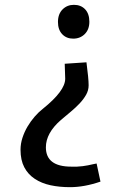

<svg xmlns="http://www.w3.org/2000/svg" viewBox="-20 -570 516 795"><path d="M286 -550Q315 -550 332.5 -531.5Q350 -513 350 -480Q350 -448 331 -429Q312 -410 283 -410Q255 -410 237.5 -428.5Q220 -447 220 -479Q220 -512 239 -531Q258 -550 286 -550ZM248 -306 338 -312Q347 -244 347 -217Q347 -196 336.5 -177.5Q326 -159 309.5 -141.5Q293 -124 272.5 -107Q252 -90 232 -73Q170 -19 170 40Q170 120 275 120Q300 121 322.5 118Q345 115 365 110L380 107L396 182Q329 205 270 205Q226 205 189 197Q152 189 124 170.5Q96 152 80.5 122.5Q65 93 65 50Q65 25 73 0.5Q81 -24 94 -46Q107 -68 123.5 -87Q140 -106 158 -120Q250 -194 250 -244Z"/></svg>

Font: Bitter
Style: Regular
Weight: 400
Designer: Sol Matas
Foundry: Sol Matas
Version: Version 1.001